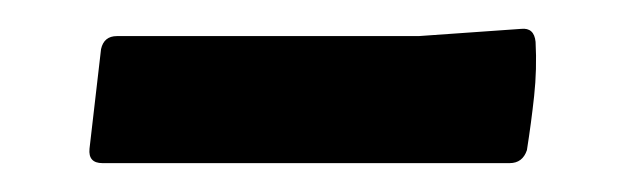

<svg xmlns="http://www.w3.org/2000/svg" viewBox="-20 -345 432 133"><path d="M51 -232Q41 -232 42 -242L50 -311Q52 -320 61 -320H270L341 -325Q350 -326 351 -316Q352 -297 350 -278.5Q348 -260 345 -241Q342 -232 333 -232Z"/></svg>

Font: Hahmlet SemiBold
Style: Regular
Weight: 600
Version: Version 1.002